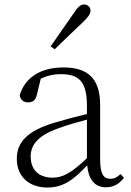

<svg xmlns="http://www.w3.org/2000/svg" viewBox="-20 -823 586 857"><path d="M206 -616 224 -603C268 -645 310 -687 348 -722C374 -747 384 -761 384 -775C384 -793 370 -803 356 -803C340 -803 328 -793 309 -764C277 -718 242 -668 206 -616ZM453 13C485 13 513 -1 533 -30L518 -46C502 -31 490 -25 473 -25C443 -25 427 -44 427 -113V-354C427 -473 372 -522 263 -522C161 -522 90 -476 68 -397C72 -377 85 -366 105 -366C126 -366 139 -375 145 -402L162 -472C192 -486 221 -492 250 -492C330 -492 368 -463 368 -350V-314C322 -303 272 -290 225 -276C101 -239 55 -188 55 -114C55 -31 114 14 191 14C262 14 307 -19 369 -85C375 -23 402 13 453 13ZM368 -117C299 -51 260 -30 215 -30C156 -30 117 -62 117 -125C117 -175 148 -217 237 -249C277 -264 323 -277 368 -289Z"/></svg>

Font: Noto Serif TC ExtraLight
Style: Regular
Weight: 200
Designer: Ryoko NISHIZUKA 西塚涼子 (kana & ideographs); Frank Grießhammer (Latin, Greek & Cyrillic); Wenlong ZHANG 张文龙 (bopomofo); San
Foundry: Adobe
Version: Version 2.001;hotconv 1.1.0;makeotfexe 2.6.0